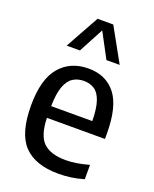

<svg xmlns="http://www.w3.org/2000/svg" viewBox="-151 -892 790 987"><g transform="rotate(20 244.0 -399.0)"><path d="M291 9.5Q164.5 9.5 102 -55.5Q39.5 -120.5 39.5 -272.5Q39.5 -416.5 97.2 -484.2Q155 -552 253.5 -552Q350 -552 402.8 -484.2Q455.5 -416.5 455.5 -270V-240.5H138Q140.5 -144.5 180 -106.8Q219.5 -69 303 -69Q357.5 -69 429 -89V-10.5Q391.5 0.5 358 5Q324.5 9.5 291 9.5ZM253 -484Q219 -484 193.5 -467.8Q168 -451.5 153.5 -412.5Q139 -373.5 138 -304.5H363Q362 -373 348.8 -412.2Q335.5 -451.5 311 -467.8Q286.5 -484 253 -484ZM106.5 -624 208.5 -808H294.5L396.5 -624H324L251.5 -760L179 -624Z"/></g></svg>

Font: Encode Sans Semi Condensed Medium
Style: Regular
Weight: 500
Width: 4
Designer: Multiple Designers
Foundry: Impallari Type
Version: Version 3.000; ttfautohint (v1.8.3) -l 8 -r 50 -G 200 -x 14 